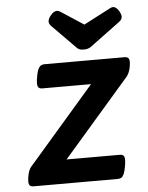

<svg xmlns="http://www.w3.org/2000/svg" viewBox="-57 -876 713 922"><g transform="rotate(-5 300.0 -415.0)"><path d="M332 -644.5 218.8 -759.3Q208 -770 208 -781.7Q208 -794.4 221.2 -810.5Q236.8 -829.6 251.5 -829.6Q260.3 -829.6 269.5 -823.2L377.9 -752.4L507.3 -819.8Q515.1 -824.2 522 -824.2Q537.6 -824.2 551.3 -800.8Q559.6 -785.6 559.6 -775.9Q559.6 -761.2 545.4 -751L401.4 -644.5Q393.6 -638.7 385.3 -636Q377 -633.3 364.7 -633.3Q352.1 -633.3 345 -636Q337.9 -638.7 332 -644.5ZM43.9 -24.9Q43.9 -37.1 46.4 -49.8Q51.8 -81.1 64.5 -95.2L384.8 -464.8H150.4Q137.7 -464.8 132.1 -470.7Q126.5 -476.6 126.5 -491.2Q126.5 -504.4 129.9 -522Q135.7 -555.7 144.8 -567.6Q153.8 -579.6 170.9 -579.6H554.7Q567.9 -579.6 573.7 -574.2Q579.6 -568.8 579.6 -554.7Q579.6 -544.9 576.7 -529.3Q571.3 -501 557.1 -484.4L236.3 -114.7H492.2Q504.9 -114.7 510.5 -108.9Q516.1 -103 516.1 -87.9Q516.1 -74.7 512.7 -57.1Q508.8 -34.2 503.4 -21.7Q498 -9.3 491 -4.6Q483.9 0 472.2 0H68.8Q55.7 0 49.8 -5.4Q43.9 -10.7 43.9 -24.9Z"/></g></svg>

Font: Courier Prime Sans
Style: Bold Italic
Weight: 700
Italic angle: -10°
Designer: Alan Dague-Greene
Foundry: Quote-Unquote Apps
Version: Version 3.020